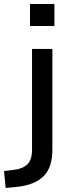

<svg xmlns="http://www.w3.org/2000/svg" viewBox="-78 -740 358 953"><path d="M71 -611V-720H192V-611ZM-50 193 -58 109 -9 103Q34 98 57.5 76Q81 54 81 3V-497H182V1Q182 44 172 77Q162 110 140.5 132.5Q119 155 85 169Q51 183 3 188Z"/></svg>

Font: Nunito Sans 7pt Medium
Style: Regular
Weight: 500
Designer: Vernon Adams
Foundry: Vernon Adams
Version: Version 3.101;gftools[0.9.27]